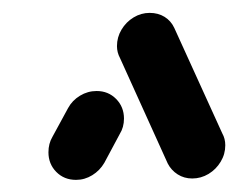

<svg xmlns="http://www.w3.org/2000/svg" viewBox="-20 -540 380 304"><path d="M100.4 -255.2Q81.5 -255.2 69.1 -267.8Q56.7 -280.4 56.7 -298.9Q56.7 -312.6 63 -323.3L87.8 -368.9Q94.4 -381.1 106.7 -388.5Q118.9 -395.9 133 -395.9Q151.5 -395.9 163.9 -383.3Q176.3 -370.7 176.3 -352.2Q176.3 -338.5 169.6 -327.8L145.2 -282.2Q138.1 -270 126.1 -262.6Q114.1 -255.2 100.4 -255.2ZM336.7 -310Q336.7 -295.9 329.4 -283.9Q322.2 -271.9 310.2 -264.6Q298.1 -257.4 284.4 -257.4Q271.5 -257.4 261.3 -263.9Q251.1 -270.4 245.6 -281.1L170 -448.1Q165.2 -457 165.2 -467Q165.2 -481.1 172.4 -493.1Q179.6 -505.2 191.5 -512.4Q203.3 -519.6 217 -519.6Q230.4 -519.6 240.6 -513.3Q250.7 -507 255.9 -495.9L331.9 -328.9Q336.7 -320.4 336.7 -310Z"/></svg>

Font: 26F Galaxy Sans Extra Bold
Style: Italic
Weight: 800
Italic angle: -5°
Designer: C₂₉H₂₅N₃O₅
Version: Version 1.200